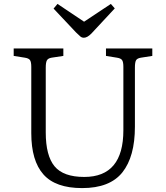

<svg xmlns="http://www.w3.org/2000/svg" viewBox="-20 -948 847 982"><path d="M400 14Q264 14 202 -56Q140 -126 140 -267V-606Q140 -631 133.5 -640.5Q127 -650 107 -653L50 -662V-700H304V-662L244 -653Q226 -650 220 -639.5Q214 -629 214 -602V-271Q214 -152 259 -97.5Q304 -43 411 -43Q611 -43 611 -282V-606Q611 -631 604.5 -640.5Q598 -650 578 -653L522 -662V-700H759V-662L701 -653Q682 -650 676 -640Q670 -630 670 -602V-300Q670 -147 606 -66.5Q542 14 400 14ZM409 -755Q399 -755 391.5 -761Q384 -767 369 -782L254 -904L274 -928L410 -837L547 -928L567 -905L447 -776Q426 -755 409 -755Z"/></svg>

Font: Literata 12pt Light
Style: Regular
Weight: 300
Designer: Latin by Veronika Burian and Jose Scaglione. Greek by Irene Vlachou. Cyrillic by Vera Evstafieva.
Foundry: TypeTogether
Version: Version 3.002